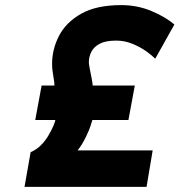

<svg xmlns="http://www.w3.org/2000/svg" viewBox="-20 -732 703 752"><path d="M76 0 100 -136Q123 -146 140 -163Q157 -180 169.2 -200.5Q181.5 -221 190 -241Q192.5 -246.5 194 -251.8Q195.5 -257 197 -262H118L143 -397H193Q193 -399.5 192.8 -406Q192.5 -412.5 190 -426Q188 -438 186 -452.5Q184 -467 184 -482Q184 -539 211.2 -591.8Q238.5 -644.5 298 -678.2Q357.5 -712 455 -712Q517.5 -712 572.8 -689Q628 -666 663 -636L588 -502Q576.5 -514 553.2 -530.8Q530 -547.5 499.2 -560.2Q468.5 -573 435 -573Q394 -573 370.8 -560.8Q347.5 -548.5 337.8 -529Q328 -509.5 328 -488Q328 -482 331 -466Q334 -450 337 -435Q338.5 -427.5 340.5 -416.5Q342.5 -405.5 343 -397H508L483 -262H342Q340.5 -257.5 338.5 -251.5Q336.5 -245.5 335 -240Q330.5 -224.5 316 -194.8Q301.5 -165 284 -143H578L554 0Z"/></svg>

Font: Overpass Black
Style: Italic
Weight: 900
Italic angle: -10°
Designer: Delve Withrington, Dave Bailey, Thomas Jockin
Foundry: Delve Fonts LLC
Version: Version 4.000